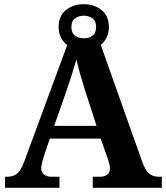

<svg xmlns="http://www.w3.org/2000/svg" viewBox="-20 -897 793 917"><path d="M4 0V-53H16Q43 -53 61 -67Q79 -81 96 -126L301 -682Q282 -696 271 -717.5Q260 -739 260 -768Q260 -821 295 -849Q330 -877 380 -877Q430 -877 465 -849Q500 -821 500 -768Q500 -739 489.5 -718Q479 -697 461 -683L659 -125Q674 -83 692.5 -68Q711 -53 736 -53H753V0H423V-53H462Q477 -53 491 -62Q505 -71 505 -92Q505 -104 502 -115.5Q499 -127 496 -135L461 -235H218L189 -149Q185 -137 181 -120.5Q177 -104 177 -92Q177 -73 191 -63Q205 -53 222 -53H264V0ZM380 -714Q404 -714 421.5 -726.5Q439 -739 439 -768Q439 -797 421.5 -809.5Q404 -822 380 -822Q356 -822 338.5 -809.5Q321 -797 321 -768Q321 -740 337.5 -727.5Q354 -715 380 -714ZM239 -296H441L388 -460Q377 -494 365 -536Q353 -578 345 -613Q336 -582 323 -540.5Q310 -499 298 -465Z"/></svg>

Font: Noto Serif
Style: Bold
Weight: 700
Designer: Monotype Design Team
Foundry: Monotype Imaging Inc.
Version: Version 2.014